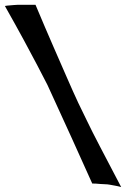

<svg xmlns="http://www.w3.org/2000/svg" viewBox="-25 -758 519 790"><path d="M121.1 -738.3Q162.1 -640.6 194.8 -565.9Q227.5 -491.2 250 -439.5Q276.4 -378.9 296.9 -335Q309.6 -307.6 333 -260.7Q352.5 -219.7 386.7 -154.3Q420.9 -88.9 473.6 11.7Q460 7.8 448.2 5.9Q436.5 3.9 426.8 2Q416 0 406.2 0Q397.5 0 387.7 -1Q379.9 -2 371.1 -2.4Q362.3 -2.9 354.5 -2.9Q304.7 -114.3 269.5 -191.4Q234.4 -268.6 211.9 -317.4Q186.5 -374 169.9 -409.2Q153.3 -442.4 127.9 -490.2Q106.4 -531.2 73.7 -591.8Q41 -652.3 -4.9 -733.4Q5.9 -735.4 15.1 -735.8Q24.4 -736.3 32.2 -737.3Q41 -738.3 48.8 -738.3H121.1Z"/></svg>

Font: Irish Grover
Style: Regular
Weight: 400
Designer: Squid
Foundry: Font Diner, Inc DBA Sideshow
Version: Version 1.001